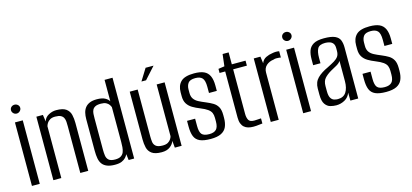

<svg xmlns="http://www.w3.org/2000/svg" viewBox="-57 -1038 3102 1446"><g transform="rotate(-15 1494.0 -315.0)"><path d="M53 0V-495H114V0ZM84 -556Q69 -556 58.5 -566.5Q48 -577 48 -591Q48 -606 58.5 -615.5Q69 -625 84 -625Q98 -625 109 -615.5Q120 -606 120 -591Q120 -577 109 -566.5Q98 -556 84 -556Z M220 0V-495H271L279 -442Q287 -472 316 -488Q345 -504 376 -504Q429 -504 453.5 -485.5Q478 -467 485 -437.5Q492 -408 492 -373V0H430V-364Q430 -382 429 -399Q428 -416 421.5 -429.5Q415 -443 400 -451Q385 -459 356 -459Q331 -459 315.5 -449.5Q300 -440 292.5 -427.5Q285 -415 282 -404V0Z M700 8Q663 8 639 -1.5Q615 -11 601.5 -28.5Q588 -46 583 -72.5Q578 -99 578 -133V-380Q578 -407 583.5 -429.5Q589 -452 602 -468.5Q615 -485 637 -494.5Q659 -504 693 -504Q733 -504 755.5 -492Q778 -480 788 -463V-630H850V0H807L801 -47Q795 -34 783.5 -21.5Q772 -9 752.5 -0.5Q733 8 700 8ZM711 -30Q740 -30 756 -40.5Q772 -51 778.5 -68Q785 -85 786.5 -105.5Q788 -126 788 -146V-417Q785 -426 777.5 -437Q770 -448 755 -456Q740 -464 714 -464Q685 -464 670 -456Q655 -448 648.5 -434.5Q642 -421 641 -404Q640 -387 640 -369V-125Q640 -101 643 -79Q646 -57 661 -43.5Q676 -30 711 -30Z M1064 8Q1012 8 987 -10.5Q962 -29 955 -59Q948 -89 948 -123V-495H1010V-131Q1010 -109 1012.5 -87.5Q1015 -66 1031 -52.5Q1047 -39 1084 -39Q1110 -39 1125 -48Q1140 -57 1148 -69.5Q1156 -82 1158 -92V-495H1220V0H1167L1162 -54Q1154 -30 1129.5 -11Q1105 8 1064 8ZM1053 -546 1110 -638H1172L1089 -546Z M1446 7Q1392 7 1362 -6.5Q1332 -20 1320 -49.5Q1308 -79 1308 -128V-171H1371V-114Q1371 -67 1387 -49Q1403 -31 1445 -31Q1482 -31 1499.5 -49Q1517 -67 1517 -110V-138Q1517 -161 1510 -177.5Q1503 -194 1483.5 -208Q1464 -222 1429 -236Q1396 -249 1371 -264Q1346 -279 1331.5 -302Q1317 -325 1317 -361V-391Q1317 -444 1347.5 -473.5Q1378 -503 1451 -503Q1499 -503 1527.5 -490Q1556 -477 1569.5 -448Q1583 -419 1583 -373V-331H1522V-379Q1522 -429 1505 -447.5Q1488 -466 1451 -466Q1409 -466 1394.5 -446Q1380 -426 1380 -396V-369Q1380 -341 1392.5 -323Q1405 -305 1428 -293Q1451 -281 1483 -268Q1512 -256 1534.5 -242.5Q1557 -229 1570 -206Q1583 -183 1583 -143V-120Q1583 -80 1570.5 -51.5Q1558 -23 1528 -8Q1498 7 1446 7Z M1780 1Q1758 1 1740 -4Q1722 -9 1709 -20.5Q1696 -32 1689 -50.5Q1682 -69 1682 -97V-456H1638V-488L1686 -495L1697 -588H1744V-495H1851V-456H1744V-108Q1744 -80 1754 -61Q1764 -42 1798 -42Q1812 -42 1828 -43.5Q1844 -45 1851 -45V-5Q1843 -5 1823 -2Q1803 1 1780 1Z M1915 0V-495H1967L1974 -442Q1985 -470 2010 -482Q2035 -494 2060 -497Q2088 -503 2114 -498V-449Q2110 -450 2100 -451Q2090 -452 2078.5 -452Q2067 -452 2057 -448Q2023 -444 2000 -423.5Q1977 -403 1977 -368V0Z M2168 0V-495H2229V0ZM2199 -556Q2184 -556 2173.5 -566.5Q2163 -577 2163 -591Q2163 -606 2173.5 -615.5Q2184 -625 2199 -625Q2213 -625 2224 -615.5Q2235 -606 2235 -591Q2235 -577 2224 -566.5Q2213 -556 2199 -556Z M2425 7Q2402 7 2378.5 0.5Q2355 -6 2338.5 -29.5Q2322 -53 2322 -103V-151Q2322 -201 2352.5 -231.5Q2383 -262 2436 -286Q2470 -303 2491.5 -316Q2513 -329 2524 -345Q2535 -361 2535 -388V-409Q2535 -433 2525 -446Q2515 -459 2498.5 -464Q2482 -469 2464 -469Q2419 -469 2405 -444.5Q2391 -420 2391 -372V-330H2334V-378Q2334 -415 2344 -443.5Q2354 -472 2382 -488.5Q2410 -505 2464 -505Q2521 -505 2549.5 -492Q2578 -479 2587.5 -455Q2597 -431 2597 -398V0H2536L2535 -62Q2523 -28 2492 -10.5Q2461 7 2425 7ZM2448 -35Q2493 -35 2513.5 -67Q2534 -99 2534 -152V-310Q2524 -294 2501 -281Q2478 -268 2454 -255Q2420 -235 2401.5 -213.5Q2383 -192 2383 -154V-115Q2383 -79 2393 -62Q2403 -45 2418 -40Q2433 -35 2448 -35Z M2814 7Q2760 7 2730 -6.5Q2700 -20 2688 -49.5Q2676 -79 2676 -128V-171H2739V-114Q2739 -67 2755 -49Q2771 -31 2813 -31Q2850 -31 2867.5 -49Q2885 -67 2885 -110V-138Q2885 -161 2878 -177.5Q2871 -194 2851.5 -208Q2832 -222 2797 -236Q2764 -249 2739 -264Q2714 -279 2699.5 -302Q2685 -325 2685 -361V-391Q2685 -444 2715.5 -473.5Q2746 -503 2819 -503Q2867 -503 2895.5 -490Q2924 -477 2937.5 -448Q2951 -419 2951 -373V-331H2890V-379Q2890 -429 2873 -447.5Q2856 -466 2819 -466Q2777 -466 2762.5 -446Q2748 -426 2748 -396V-369Q2748 -341 2760.5 -323Q2773 -305 2796 -293Q2819 -281 2851 -268Q2880 -256 2902.5 -242.5Q2925 -229 2938 -206Q2951 -183 2951 -143V-120Q2951 -80 2938.5 -51.5Q2926 -23 2896 -8Q2866 7 2814 7Z"/></g></svg>

Font: Alumni Sans
Style: Regular
Weight: 400
Designer: Robert E. Leuschke
Foundry: Robert E. Leuschke
Version: Version 1.018